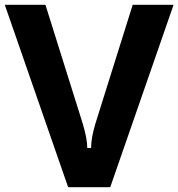

<svg xmlns="http://www.w3.org/2000/svg" viewBox="-20 -783 746 803"><path d="M265 0 0 -763H170L326 -266Q345 -203 345 -164H361Q361 -206 379 -266L535 -763H706L441 0Z"/></svg>

Font: Open Sauce Sans ExtraBold
Style: Regular
Weight: 800
Designer: Alfredo Marco Pradil
Foundry: Creative Sauce Fz LLC
Version: Version 1.477